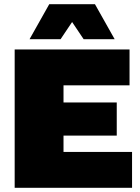

<svg xmlns="http://www.w3.org/2000/svg" viewBox="-20 -896 666 916"><path d="M527 -709H379L324 -791L269 -709H121L215 -876H433ZM50 0V-660H598V-489H283V-407H537V-249H283V-171H610V0Z"/></svg>

Font: Elaine Sans Black
Style: Regular
Weight: 900
Designer: Wei Huang
Foundry: Wei Huang
Version: Version 2.001;December 24, 2019;FontCreator 12.0.0.2547 64-b